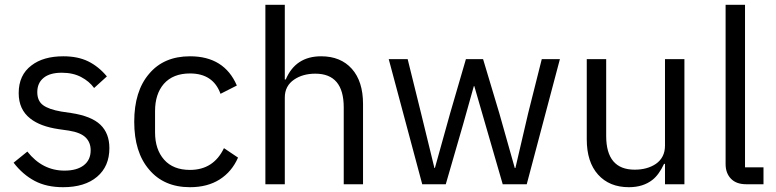

<svg xmlns="http://www.w3.org/2000/svg" viewBox="-20 -760 3200 792"><path d="M240.2 12.2Q329.6 12.2 380.4 -30.8Q431.2 -73.7 431.2 -148.9Q431.2 -210 394 -245.6Q356.9 -281.2 272.9 -293.9L232.9 -299.8Q181.6 -308.6 157.7 -326.2Q133.8 -343.8 133.8 -379.9Q133.8 -417.5 159.7 -438.7Q185.5 -460 234.9 -460Q281.2 -460 314.9 -442.1Q348.6 -424.3 368.2 -397L420.9 -444.8Q386.7 -485.8 344 -506.8Q301.3 -527.8 241.2 -527.8Q158.7 -527.8 109.9 -490.2Q57.1 -450.7 57.1 -376Q57.1 -308.1 105 -271Q146 -238.3 223.1 -227.1L264.2 -221.2Q312.5 -213.4 333.3 -192.9Q354 -172.4 354 -140.1Q354 -100.1 325.4 -78.1Q296.9 -56.2 246.1 -56.2Q154.8 -56.2 92.8 -134.8L36.1 -88.9Q73.7 -40 122.8 -13.9Q171.9 12.2 240.2 12.2Z M763.7 12.2Q835.9 12.2 886.2 -19.8Q936.5 -51.8 961.9 -109.9L903.8 -148.9Q860.8 -59.1 763.7 -59.1Q694.3 -59.1 657 -101.3Q619.6 -143.6 619.6 -213.9V-301.8Q619.6 -372.1 655.8 -414.1Q693.8 -457 763.7 -457Q859.4 -457 889.6 -373L957 -407.2Q905.3 -527.8 763.7 -527.8Q655.3 -527.8 594.7 -455.1Q533.7 -383.8 533.7 -257.8Q533.7 -132.3 594.7 -61Q655.8 12.2 763.7 12.2Z M1074.7 -740.2V0H1154.8V-357.9Q1154.8 -405.8 1193.8 -432.1Q1229.5 -456.1 1280.8 -456.1Q1397.9 -456.1 1397.9 -316.9V0H1477.5V-331.1Q1477.5 -424.3 1431.4 -476.1Q1385.3 -527.8 1304.7 -527.8Q1199.2 -527.8 1158.7 -432.1H1154.8V-740.2Z M1583.5 -516.1 1721.7 0H1818.8L1890.6 -248L1934.6 -404.8H1936.5L1981.9 -248L2053.7 0H2152.8L2289.6 -516.1H2214.8L2158.7 -293L2106 -66.9H2103.5L2039.6 -293L1972.7 -516.1H1901.9L1836.9 -293L1773.9 -66.9H1772L1716.8 -293L1661.6 -516.1Z M2723.1 -84V0H2803.2V-516.1H2723.1V-159.2Q2723.1 -110.4 2685.5 -84Q2649.9 -60.1 2598.1 -60.1Q2480.5 -60.1 2480.5 -199.2V-516.1H2400.4V-185.1Q2400.4 -91.8 2447 -39.8Q2493.7 12.2 2574.2 12.2Q2632.8 12.2 2671.4 -18.1Q2698.2 -39.1 2719.2 -84Z M3058.1 0H3129.4V-69.8H3053.2V-740.2H2973.1V-83Q2973.1 -45.9 2995.1 -22.9Q3017.1 0 3058.1 0Z"/></svg>

Font: Plexus Sans
Style: Regular
Weight: 400
Version: Version 2.001;PS 002.001;hotconv 1.0.70;makeotf.lib2.5.58329